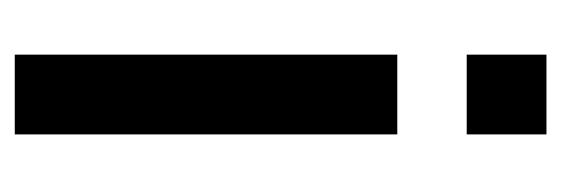

<svg xmlns="http://www.w3.org/2000/svg" viewBox="-270 -490 760 260"><g transform="rotate(-90 110.0 -360.0)"><path d="M58 -202V-720H166V-202ZM58 0V-108H166V0Z"/></g></svg>

Font: Orbitron Medium
Style: Regular
Weight: 500
Designer: Matt McInerney
Foundry: The League of Moveable Type
Version: Version 2.001